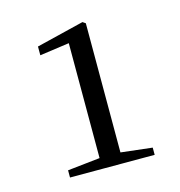

<svg xmlns="http://www.w3.org/2000/svg" viewBox="-74 -967 534 570"><g transform="rotate(-15 192.5 -682.0)"><path d="M73.2 -463.4V-485.6L178.1 -497H234.1L333.4 -485.6V-463.4ZM172.9 -463.4V-849.6L82 -836.8V-863.7L228.3 -899.6L237.1 -893.6V-463.4Z"/></g></svg>

Font: Early Summer Mincho VF
Style: Regular
Weight: 250
Designer: GuiWonder
Version: Version 1.002